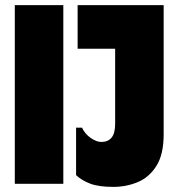

<svg xmlns="http://www.w3.org/2000/svg" viewBox="-20 -720 696 752"><path d="M38 -700H228V0H38ZM621 -194Q621 -115 592.5 -70Q564 -25 519 -6.5Q474 12 424 12Q366 12 332.5 -1Q299 -14 278 -34V-220H301Q313 -195 335.5 -179.5Q358 -164 377 -164Q403 -164 417 -181Q431 -198 431 -235V-700H621ZM284 -700H537V-529H284Z"/></svg>

Font: Phudu Black
Style: Regular
Weight: 900
Version: Version 1.005;gftools[0.9.23]